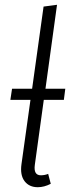

<svg xmlns="http://www.w3.org/2000/svg" viewBox="-20 -763 290 794"><path d="M161.1 -350.1 124 -81.1Q118.2 -38.1 148.9 -38.1Q164.6 -38.1 179.2 -43.9L189.9 -2.9Q162.6 11.2 136.2 11.2Q100.6 11.2 81.5 -13.9Q62.5 -39.1 68.8 -84L106 -350.1H22.9L29.8 -396H112.8L160.2 -735.8L215.8 -743.2L168 -396H250L244.1 -350.1Z"/></svg>

Font: Fira Sans Compressed Light
Style: Italic
Weight: 300
Width: 3
Italic angle: -8°
Designer: Carrois Corporate & Edenspiekermann AG
Foundry: Carrois Corporate GbR & Edenspiekermann AG
Version: Version 4.203;PS 004.203;hotconv 1.0.88;makeotf.lib2.5.64775